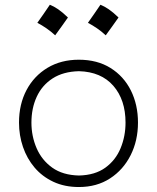

<svg xmlns="http://www.w3.org/2000/svg" viewBox="-20 -768 653 799"><path d="M308.6 -37.6Q241.2 -39.1 197.5 -70.3Q153.8 -101.6 132.3 -151.4Q110.8 -201.2 110.8 -257.8Q110.8 -317.4 132.8 -365.2Q154.8 -413.1 199 -441.7Q243.2 -470.2 308.6 -471.7Q400.9 -469.2 451.7 -410.9Q502.4 -352.5 502.4 -257.8Q502.4 -201.2 481.9 -151.4Q461.4 -101.6 418.5 -70.3Q375.5 -39.1 308.6 -37.6ZM308.6 10.3Q382.8 10.3 438 -25.6Q493.2 -61.5 523.7 -122.3Q554.2 -183.1 554.2 -257.8Q554.2 -332 524.7 -391.4Q495.1 -450.7 439.9 -485.1Q384.8 -519.5 308.1 -519.5Q233.9 -519.5 177.7 -485.8Q121.6 -452.1 90.3 -393.1Q59.1 -334 59.1 -257.8Q59.1 -204.6 75.7 -156.2Q92.3 -107.9 124 -70.6Q155.8 -33.2 202.1 -11.5Q248.5 10.3 308.6 10.3ZM398 -748.3Q384.6 -728.5 371.9 -710.2Q359.3 -691.9 345.9 -673.1Q365.2 -662.9 384.3 -649.8Q403.4 -636.6 420 -621Q434 -639.8 447.1 -658.4Q460.3 -676.9 473.2 -695.2Q451.2 -716.6 432.6 -729.3Q414.1 -741.9 398 -748.3ZM187.5 -748.3Q174.1 -728.5 161.5 -710.2Q148.9 -691.9 135.4 -673.1Q154.8 -662.9 173.8 -649.8Q192.9 -636.6 209.6 -621Q223.5 -639.8 236.7 -658.4Q249.8 -676.9 262.7 -695.2Q240.7 -716.6 222.2 -729.3Q203.7 -741.9 187.5 -748.3Z"/></svg>

Font: Pinar-VF-FD
Style: Regular
Weight: 300
Designer: Amin Abedi
Version: Version 3.0